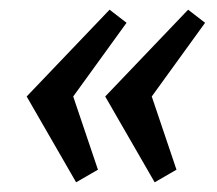

<svg xmlns="http://www.w3.org/2000/svg" viewBox="-20 -444 448 396"><path d="M299 -68 197 -245 368 -424 403 -397 293 -245 344 -94ZM137 -68 35 -245 206 -424 241 -397 131 -245 182 -94Z"/></svg>

Font: Manuale Medium
Style: Italic
Weight: 500
Italic angle: -11°
Version: Version 1.002